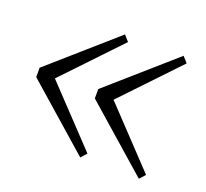

<svg xmlns="http://www.w3.org/2000/svg" viewBox="-81 -551 639 597"><g transform="rotate(20 238.5 -252.5)"><path d="M255 -437 80 -253 255 -68 238 -49 24 -237V-268L238 -456ZM449 -437 274 -253 449 -68 432 -49 218 -237V-268L432 -456Z"/></g></svg>

Font: TypoPRO Source Serif Pro
Style: Regular
Weight: 300
Designer: Frank Grießhammer
Foundry: Adobe Systems Incorporated
Version: Version 1.017;PS (version unavailable);hotconv 1.0.79;makeot